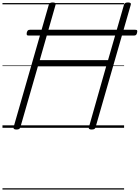

<svg xmlns="http://www.w3.org/2000/svg" viewBox="-20 -1035 1132 1555"><path d="M113 14Q85 14 90 -5L375 -996Q378 -1006 385 -1010.5Q392 -1015 407 -1015Q436 -1015 430 -996L302 -548H855L984 -996Q987 -1006 994.5 -1010.5Q1002 -1015 1017 -1015Q1045 -1015 1039 -996L754 -5Q752 5 744.5 9.5Q737 14 722 14Q694 14 700 -5L840 -498H287L145 -5Q142 5 135 9.5Q128 14 113 14ZM212 -747Q199 -747 197 -753.5Q195 -760 197 -771Q200 -782 205 -788Q210 -794 223 -794H1075Q1089 -794 1091 -787Q1093 -780 1090 -770Q1088 -759 1082.5 -753Q1077 -747 1065 -747ZM0 490H985V500H0ZM0 -20H985V0H0ZM0 -505H985V-500H0ZM0 -1010H985V-1000H0Z"/></svg>

Font: Playwrite TZ Guides
Style: Regular
Weight: 400
Designer: Veronika Burian, José Scaglione
Foundry: TypeTogether
Version: Version 1.003